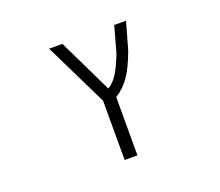

<svg xmlns="http://www.w3.org/2000/svg" viewBox="-122 -694 1244 1088"><g transform="rotate(-20 500.0 -150.5)"><path d="M506.8 -192.4Q539.1 -211.9 564.5 -251Q589.8 -290 618.2 -364.3L661.1 -519.5H732.4L686.5 -357.4Q653.3 -265.6 617.7 -213.9Q582 -162.1 532.2 -131.8V219.7H455.1V-137.7L268.6 -519.5H348.6Z"/></g></svg>

Font: GenEi Gothic M SemiLight
Style: Regular
Weight: 350
Designer: o_tamon (Modified); [Source Han Sans]
Ryoko NISHIZUKA  (kana & ideographs); Paul D. Hunt (Latin, Greek & Cyrillic); Wenl
Version: Version 1.1a;Original Version 1.004